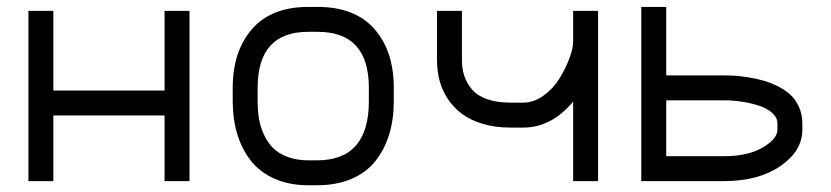

<svg xmlns="http://www.w3.org/2000/svg" viewBox="-20 -532 2440 564"><path d="M136.7 0H63.5V-500H136.7V-266.1H463.4V-500H536.6V0H463.4V-192.9H136.7Z M1136.7 -274.4V-234.4Q1136.7 -180.7 1123 -136.5Q1109.4 -92.3 1082.5 -58.6Q1055.7 -24.9 1012 -6.3Q968.3 12.2 911.1 12.2H886.2Q830.1 12.2 786.9 -6.8Q743.7 -25.9 717 -59.8Q690.4 -93.8 677 -137.9Q663.6 -182.1 663.6 -234.9V-273.9Q663.6 -381.3 720.2 -446.5Q776.9 -511.7 885.3 -511.7H913.1Q1022.5 -511.7 1079.6 -447Q1136.7 -382.3 1136.7 -274.4ZM913.1 -438.5H885.3Q736.8 -438.5 736.8 -273.9V-234.9Q736.8 -207.5 740.7 -183.8Q744.6 -160.2 755.1 -137Q765.6 -113.8 782 -97.4Q798.3 -81.1 825 -71Q851.6 -61 886.2 -61H911.1Q1063.5 -61 1063.5 -234.4V-274.4Q1063.5 -438.5 913.1 -438.5Z M1336.9 -356Q1336.9 -330.1 1344 -308.8Q1351.1 -287.6 1366.5 -269.3Q1381.8 -251 1410.6 -240.7Q1439.5 -230.5 1479.5 -230.5H1517.1Q1547.9 -230.5 1576.7 -251.2Q1605.5 -272 1623.5 -301.5Q1641.6 -331.1 1652.6 -360.6Q1663.6 -390.1 1663.6 -409.7V-500H1736.8V0H1663.6V-233.4Q1599.6 -157.2 1517.1 -157.2H1479.5Q1434.6 -157.2 1397.9 -168.2Q1361.3 -179.2 1336.7 -197.8Q1312 -216.3 1295.2 -241.9Q1278.3 -267.6 1271 -296.1Q1263.7 -324.7 1263.7 -356V-500H1336.9Z M2336.9 -150.9Q2336.9 -88.9 2272.7 -44.4Q2208.5 0 2106.9 0H1863.8V-511.7H1937V-310.5H2106.9Q2122.1 -310.5 2138.2 -309.6Q2154.3 -308.6 2177.7 -304.9Q2201.2 -301.3 2221.9 -295.4Q2242.7 -289.6 2264.4 -278.8Q2286.1 -268.1 2301.8 -253.7Q2317.4 -239.3 2327.1 -217.5Q2336.9 -195.8 2336.9 -169.4ZM2263.7 -169.4Q2263.7 -186.5 2248.5 -200.2Q2233.4 -213.9 2209.2 -221.7Q2185.1 -229.5 2158.7 -233.4Q2132.3 -237.3 2106.9 -237.3H1937V-73.2H2106.9Q2176.8 -73.2 2220.2 -98.6Q2263.7 -124 2263.7 -150.9Z"/></svg>

Font: Anka/Coder
Style: Regular
Weight: 400
Monospace: yes
Version: Version 001.100